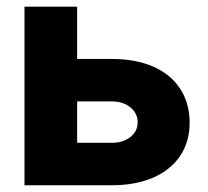

<svg xmlns="http://www.w3.org/2000/svg" viewBox="-20 -550 617 570"><path d="M543 -185.5Q543 -129.4 515.1 -87.6Q487.3 -45.9 435.1 -22.9Q382.8 0 311.5 0H52.7V-530.3H209V-375H311.5Q383.3 -375 435.3 -352.1Q487.3 -329.1 515.1 -286.1Q543 -243.2 543 -185.5ZM311.5 -126Q345.2 -126 366.9 -143.1Q388.7 -160.2 388.7 -186.5Q388.7 -213.9 366.9 -231.4Q345.2 -249 311.5 -249H209V-126Z"/></svg>

Font: Pretendard ExtraBold
Style: Regular
Weight: 800
Designer: Base glyphs from Inter by Rasmus Andersson; Hangeul glyphs from Noto Sans CJK(Source Han Sans) by Jang Soo-young and Kan
Foundry: Kil Hyung-jin
Version: Version 1.309